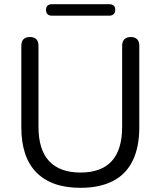

<svg xmlns="http://www.w3.org/2000/svg" viewBox="-20 -889 768 918"><path d="M365 9Q295 9 242.5 -9.5Q190 -28 154 -64.5Q118 -101 100 -155Q82 -209 82 -279V-670Q82 -691 92.5 -701.5Q103 -712 123 -712Q143 -712 153.5 -701.5Q164 -691 164 -670V-283Q164 -173 215 -118.5Q266 -64 365 -64Q464 -64 514 -118.5Q564 -173 564 -283V-670Q564 -691 575 -701.5Q586 -712 606 -712Q625 -712 635.5 -701.5Q646 -691 646 -670V-279Q646 -186 614.5 -121Q583 -56 520 -23.5Q457 9 365 9ZM229 -814Q200 -814 200 -842Q200 -855 207.5 -862Q215 -869 229 -869H501Q531 -869 531 -842Q531 -829 523.5 -821.5Q516 -814 501 -814Z"/></svg>

Font: Nunito
Style: Regular
Weight: 400
Designer: Vernon Adams
Foundry: Vernon Adams
Version: Version 3.602